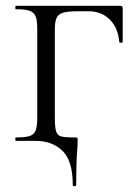

<svg xmlns="http://www.w3.org/2000/svg" viewBox="-20 -488 470 665"><path d="M104 0H35Q33 0 33 -6Q33 -12 35 -12Q68 -12 83 -17Q98 -22 103.5 -36.5Q109 -51 109 -81V-387Q109 -417 103.5 -431Q98 -445 83 -450.5Q68 -456 35 -456Q33 -456 33 -462Q33 -468 35 -468H395Q405 -468 405 -460V-382V-343Q405 -340 399 -340Q393 -340 393 -343Q389 -392 360 -420.5Q331 -449 287 -449H249Q214 -449 198 -444Q182 -439 176 -426Q170 -413 170 -386V-81Q170 -46 174.5 -32.5Q179 -19 192 -15.5Q205 -12 240 -12Q247 -12 248 -10.5Q249 -9 249 0L248 25Q244 67 244 152Q244 157 238 157Q232 157 232 152Q232 69 196.5 34.5Q161 0 104 0Z"/></svg>

Font: Cormorant SC
Style: Regular
Weight: 400
Designer: Christian Thalmann (Catharsis Fonts)
Foundry: Catharsis Fonts
Version: Version 4.000